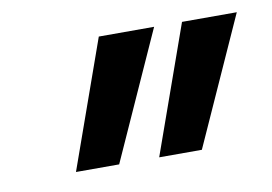

<svg xmlns="http://www.w3.org/2000/svg" viewBox="-41 -743 508 359"><g transform="rotate(-10 213.0 -564.0)"><path d="M317 -443H236L322 -685H426ZM160 -443H78L164 -685H269Z"/></g></svg>

Font: Storia Sans SemiBold
Style: Italic
Weight: 600
Italic angle: -13°
Designer: Campivisivi
Foundry: Accademia di Belle Arti di Urbino and students of MA course of Visual design
Version: Version 60.001;May 25, 2020;FontCreator 12.0.0.2522 64-bit